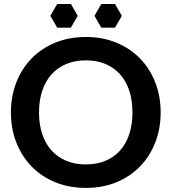

<svg xmlns="http://www.w3.org/2000/svg" viewBox="-20 -912 840 940"><path d="M766.5 -361.5Q766.5 -282 740 -214.2Q713.5 -146.5 665.5 -97Q617.5 -47.5 550 -19.8Q482.5 8 400.5 8Q318.5 8 250.8 -19.8Q183 -47.5 134.8 -97Q86.5 -146.5 60 -214.2Q33.5 -282 33.5 -361.5Q33.5 -441 60 -508.8Q86.5 -576.5 134.8 -626Q183 -675.5 250.8 -703.2Q318.5 -731 400.5 -731Q482.5 -731 550 -703Q617.5 -675 665.5 -625.8Q713.5 -576.5 740 -508.8Q766.5 -441 766.5 -361.5ZM628.5 -361.5Q628.5 -421 612.8 -468.2Q597 -515.5 567.5 -548.5Q538 -581.5 495.8 -599Q453.5 -616.5 400.5 -616.5Q347.5 -616.5 305 -599Q262.5 -581.5 232.8 -548.5Q203 -515.5 187 -468.2Q171 -421 171 -361.5Q171 -302 187 -254.8Q203 -207.5 232.8 -174.8Q262.5 -142 305 -124.5Q347.5 -107 400.5 -107Q453.5 -107 495.8 -124.5Q538 -142 567.5 -174.8Q597 -207.5 612.8 -254.8Q628.5 -302 628.5 -361.5ZM360.5 -834.5 327 -892.5H260L226.5 -834.5L260 -776.5H327ZM576.5 -834.5 543 -892.5H476L442.5 -834.5L476 -776.5H543Z"/></svg>

Font: LatoHex
Style: Bold
Weight: 700
Designer: Lukasz Dziedzic
Foundry: tyPoland Lukasz Dziedzic
Version: Version 1.104; Western+Polish opensource